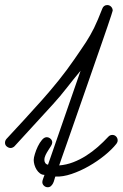

<svg xmlns="http://www.w3.org/2000/svg" viewBox="-70 -746 494 774"><path d="M118.2 -192.9Q126.5 -192.9 133.5 -186.8Q140.6 -180.7 140.6 -171.9Q140.6 -165.5 135.7 -157.7Q130.9 -149.9 124.8 -140.6Q118.7 -131.3 113.8 -121.3Q108.9 -111.3 108.9 -101.1Q108.9 -94.2 112.5 -88.9Q116.2 -83.5 123.5 -82L254.9 -460.9Q227.1 -427.7 200.2 -393.1Q173.3 -358.4 144 -326.2L-11.7 -156.2Q-14.6 -153.3 -18.8 -151.4Q-22.9 -149.4 -26.9 -149.4Q-35.2 -149.4 -42.5 -155.3Q-49.8 -161.1 -49.8 -170.4Q-49.8 -179.2 -43.9 -186Q-8.3 -224.6 27.6 -263.4Q63.5 -302.2 98.6 -341.8Q133.8 -381.3 167 -422.6Q200.2 -463.9 230 -507.3Q244.6 -528.8 256.1 -545.4Q267.6 -562 276.9 -576.4Q286.1 -590.8 293.9 -604.5Q301.8 -618.2 309.3 -633.5Q316.9 -648.9 324.7 -667.5Q332.5 -686 342.3 -710.9Q344.7 -717.8 349.9 -721.7Q355 -725.6 362.3 -725.6Q371.6 -725.6 377.9 -719Q384.3 -712.4 384.3 -703.1Q384.3 -701.7 378.7 -684.8Q373 -668 363.5 -639.4Q354 -610.8 340.8 -573.5Q327.6 -536.1 313 -493.7Q298.3 -451.2 282.5 -405.8Q266.6 -360.4 251.5 -316.9Q236.3 -273.4 222.4 -233.4Q208.5 -193.4 197.3 -161.6Q186 -129.9 178.5 -108.2Q170.9 -86.4 168.5 -79.1Q197.8 -81.5 225.1 -92Q252.4 -102.5 277.3 -118.4Q302.2 -134.3 324.5 -153.8Q346.7 -173.3 366.2 -194.3Q373 -202.1 382.8 -202.1Q392.1 -202.1 398.2 -195.6Q404.3 -189 404.3 -180.2Q404.3 -172.9 399.4 -166.5Q381.3 -143.6 351.8 -119.6Q322.3 -95.7 288.1 -76.2Q253.9 -56.6 218.5 -44.7Q183.1 -32.7 152.8 -34.2Q150.9 -28.3 148.9 -20.8Q147 -13.2 143.6 -6.6Q140.1 0 135 4.4Q129.9 8.8 122.1 8.8Q113.8 8.8 107.2 2.7Q100.6 -3.4 100.6 -12.2Q100.6 -17.1 104.2 -26.6Q107.9 -36.1 109.4 -41Q99.1 -41 91.1 -47.1Q83 -53.2 77.4 -62.3Q71.8 -71.3 68.8 -81.8Q65.9 -92.3 65.9 -101.1Q65.9 -109.9 70.6 -125.2Q75.2 -140.6 82.5 -155.8Q89.8 -170.9 99.1 -181.9Q108.4 -192.9 118.2 -192.9Z"/></svg>

Font: Helvetia Verbundene
Style: Regular
Weight: 400
Designer: Peter Wiegel, original typeface by Carl Albert Fahrenwaldt 1901
Foundry: Peter Wiegel
Version: Version 2.000